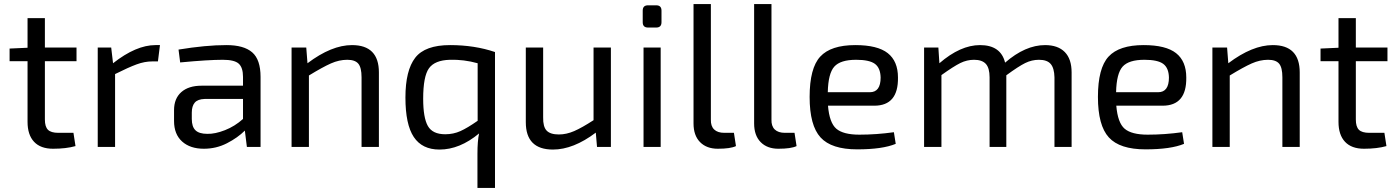

<svg xmlns="http://www.w3.org/2000/svg" viewBox="-20 -720 6846 941"><path d="M200 -420V-134Q200 -99 215 -84Q230 -69 266 -69H340L350 -4Q304 9 240 9Q179 9 147 -25Q115 -59 115 -123V-420H27V-482L115 -486V-631H200V-487H355V-420Z M764 -499 754 -419H726Q689 -419 649.5 -404.5Q610 -390 544 -357V0H459V-487H525L534 -410Q647 -499 742 -499Z M863 -414 855 -477Q989 -499 1090 -499Q1175 -499 1216 -463.5Q1257 -428 1257 -343V0H1190L1180 -80Q1145 -45 1092.5 -18Q1040 9 979 9Q912 9 872.5 -26.5Q833 -62 833 -127V-180Q833 -237 868.5 -268.5Q904 -300 968 -300H1171V-343Q1171 -389 1150 -408Q1129 -427 1072 -427Q1000 -427 863 -414ZM920 -168V-137Q920 -99 938 -81.5Q956 -64 996 -64Q1034 -63 1082.5 -82Q1131 -101 1171 -137V-235H983Q949 -234 934.5 -217Q920 -200 920 -168Z M1481 -487 1487 -410Q1605 -499 1705 -499Q1837 -499 1837 -365V0H1752V-341Q1752 -389 1736 -408Q1720 -427 1682 -427Q1642 -427 1601.5 -409Q1561 -391 1494 -350V0H1409V-487Z M2406 201H2320V34Q2320 -29 2328 -66Q2233 13 2134 13Q2049 13 2008 -48.5Q1967 -110 1967 -242Q1967 -375 2015 -437Q2063 -499 2186 -499Q2306 -499 2406 -465ZM2321 -128V-410Q2253 -429 2185 -427Q2111 -425 2082.5 -385.5Q2054 -346 2054 -236Q2054 -143 2077 -102.5Q2100 -62 2162 -62Q2202 -62 2236.5 -77.5Q2271 -93 2321 -128Z M2974 -487V0H2906L2900 -70Q2790 13 2690 13Q2557 13 2557 -121V-487H2642V-145Q2641 -99 2659 -80Q2677 -61 2719 -61Q2756 -61 2794 -77.5Q2832 -94 2889 -131V-487Z M3156 -694H3196Q3222 -694 3222 -668V-611Q3222 -585 3196 -585H3156Q3130 -585 3130 -611V-668Q3130 -694 3156 -694ZM3218 0H3134V-487H3218Z M3464 -700V-134Q3463 -102 3480 -85.5Q3497 -69 3530 -69H3577L3587 -4Q3560 9 3498 9Q3443 9 3411 -23.5Q3379 -56 3379 -115V-700Z M3761 -700V-134Q3760 -102 3777 -85.5Q3794 -69 3827 -69H3874L3884 -4Q3857 9 3795 9Q3740 9 3708 -23.5Q3676 -56 3676 -115V-700Z M4265 -202H4038Q4045 -118 4079 -89Q4113 -60 4192 -60Q4275 -60 4361 -72L4370 -15Q4305 12 4181 12Q4055 12 4001.5 -46.5Q3948 -105 3948 -245Q3948 -386 4000 -442.5Q4052 -499 4172 -499Q4281 -499 4331 -459.5Q4381 -420 4381 -340Q4383 -202 4265 -202ZM4037 -268H4243Q4296 -268 4296 -340Q4295 -387 4268 -407Q4241 -427 4176 -427Q4099 -427 4069 -393.5Q4039 -360 4037 -268Z M4579 -487 4584 -410Q4687 -499 4783 -499Q4885 -499 4906 -413Q5005 -499 5102 -499Q5165 -499 5198.5 -465Q5232 -431 5232 -365V0H5148V-341Q5147 -386 5129.5 -406.5Q5112 -427 5072 -427Q5037 -427 5004.5 -411Q4972 -395 4912 -351V0H4830V-341Q4830 -387 4811.5 -407Q4793 -427 4754 -427Q4719 -427 4686.5 -411Q4654 -395 4594 -352V0H4509V-487Z M5678 -202H5451Q5458 -118 5492 -89Q5526 -60 5605 -60Q5688 -60 5774 -72L5783 -15Q5718 12 5594 12Q5468 12 5414.5 -46.5Q5361 -105 5361 -245Q5361 -386 5413 -442.5Q5465 -499 5585 -499Q5694 -499 5744 -459.5Q5794 -420 5794 -340Q5796 -202 5678 -202ZM5450 -268H5656Q5709 -268 5709 -340Q5708 -387 5681 -407Q5654 -427 5589 -427Q5512 -427 5482 -393.5Q5452 -360 5450 -268Z M5994 -487 6000 -410Q6118 -499 6218 -499Q6350 -499 6350 -365V0H6265V-341Q6265 -389 6249 -408Q6233 -427 6195 -427Q6155 -427 6114.5 -409Q6074 -391 6007 -350V0H5922V-487Z M6625 -420V-134Q6625 -99 6640 -84Q6655 -69 6691 -69H6765L6775 -4Q6729 9 6665 9Q6604 9 6572 -25Q6540 -59 6540 -123V-420H6452V-482L6540 -486V-631H6625V-487H6780V-420Z"/></svg>

Font: Exo 2.0
Style: Regular
Weight: 400
Designer: Natanael Gama
Version: Version 1.001;PS 001.001;hotconv 1.0.70;makeotf.lib2.5.58329